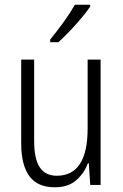

<svg xmlns="http://www.w3.org/2000/svg" viewBox="-20 -785 521 815"><path d="M407 -532V0H363L357 -92H353Q337 -49 303 -19.5Q269 10 213 10Q139 10 104.5 -37.5Q70 -85 70 -176V-532H125V-186Q125 -110 149 -74.5Q173 -39 221 -39Q352 -39 352 -240V-532ZM363 -757Q348 -735 324.5 -707Q301 -679 275 -652Q249 -625 228 -606H193V-617Q223 -654 250.5 -692Q278 -730 298 -765H363Z"/></svg>

Font: Noto Sans Condensed Light
Style: Regular
Weight: 300
Width: 3
Designer: Monotype Design Team
Foundry: Monotype Imaging Inc.
Version: Version 2.013; ttfautohint (v1.8.4.7-5d5b)